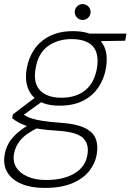

<svg xmlns="http://www.w3.org/2000/svg" viewBox="-53 -691 641 943"><path d="M166 232Q101 232 53.5 212.5Q6 193 -16.5 156Q-39 119 -30 68Q-25 39 -11 13.5Q3 -12 30.5 -36.5Q58 -61 103 -86L138 -66Q74 -35 48 -3.5Q22 28 16 63Q9 103 27.5 132Q46 161 84 177Q122 193 173 193Q259 193 313 160.5Q367 128 376 71Q386 17 355 -13Q324 -43 230 -49Q176 -52 139 -58Q102 -64 77.5 -72.5Q53 -81 36.5 -90.5Q20 -100 7 -110L10 -129L121 -213L163 -199L44 -113L49 -136Q61 -130 72.5 -122.5Q84 -115 103 -109Q122 -103 155.5 -97.5Q189 -92 245 -88Q320 -83 361.5 -63.5Q403 -44 416.5 -11Q430 22 422 68Q415 111 385.5 148.5Q356 186 302 209Q248 232 166 232ZM240 -172Q175 -172 136 -196Q97 -220 83 -261.5Q69 -303 78 -354Q88 -409 116.5 -450Q145 -491 192.5 -514.5Q240 -538 305 -538Q372 -538 411 -514.5Q450 -491 463.5 -450Q477 -409 467 -354Q458 -303 430 -261.5Q402 -220 354.5 -196Q307 -172 240 -172ZM248 -211Q320 -211 365 -247Q410 -283 423 -355Q435 -429 402.5 -464Q370 -499 298 -499Q230 -499 182 -464Q134 -429 122 -355Q109 -283 144 -247Q179 -211 248 -211ZM386 -488 378 -526H568L562 -491ZM353 -593Q337 -593 325.5 -604.5Q314 -616 314 -632Q314 -648 325.5 -659.5Q337 -671 353 -671Q369 -671 380.5 -659.5Q392 -648 392 -632Q392 -616 380.5 -604.5Q369 -593 353 -593Z"/></svg>

Font: DM Sans 9pt ExtraLight
Style: Italic
Weight: 250
Italic angle: -10°
Version: Version 4.004;gftools[0.9.30]